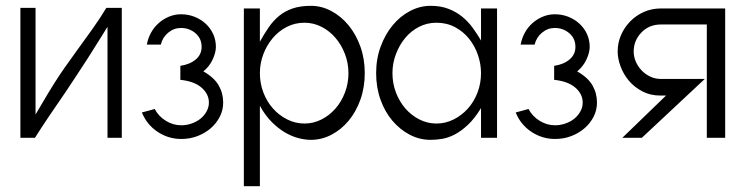

<svg xmlns="http://www.w3.org/2000/svg" viewBox="-20 -475 2537 659"><path d="M349 -2V-383Q338 -366 320 -336.5Q302 -307 281 -274.5Q260 -242 239.5 -211Q219 -180 205 -159Q176 -117 149 -77Q122 -37 100 -2H50V-448H102V-82Q127 -125 147 -158Q167 -191 184 -216.5Q201 -242 216 -262.5Q231 -283 245 -303Q272 -340 298 -376.5Q324 -413 345 -448H398V-2Z M484 -322Q488 -344 498.5 -363Q509 -382 525 -396Q541 -410 560.5 -418Q580 -426 601 -426Q626 -426 647.5 -417.5Q669 -409 685.5 -394Q702 -379 711.5 -358.5Q721 -338 721 -314Q721 -295 710 -271Q699 -247 678 -230Q715 -209 730.5 -182Q746 -155 746 -123Q746 -97 734.5 -74.5Q723 -52 703.5 -35Q684 -18 658 -8Q632 2 602 2Q558 2 521 -22.5Q484 -47 467 -89Q484 -93 491.5 -95.5Q499 -98 511 -101Q524 -76 549 -60.5Q574 -45 602 -45Q620 -45 637.5 -51Q655 -57 668 -67.5Q681 -78 689 -92.5Q697 -107 697 -123Q697 -152 672 -174Q647 -196 599 -201V-249Q632 -254 652 -271Q672 -288 672 -314Q672 -343 651 -361Q630 -379 601 -379Q577 -379 557.5 -363Q538 -347 532 -322Z M817 -446H872V-332Q887 -359 902.5 -381.5Q918 -404 938 -420.5Q958 -437 984.5 -446Q1011 -455 1047 -455Q1084 -455 1117.5 -437Q1151 -419 1176.5 -388Q1202 -357 1217 -315Q1232 -273 1232 -224Q1232 -175 1217 -133Q1202 -91 1176.5 -60.5Q1151 -30 1117.5 -12.5Q1084 5 1047 5Q1027 5 1004 -1Q981 -7 958 -20.5Q935 -34 912.5 -56.5Q890 -79 872 -112V164H817ZM1025 -397Q992 -397 964 -382.5Q936 -368 915.5 -343.5Q895 -319 883.5 -288Q872 -257 872 -224Q872 -189 884 -157.5Q896 -126 917 -102.5Q938 -79 966 -65Q994 -51 1025 -51Q1056 -51 1083.5 -65Q1111 -79 1131.5 -102.5Q1152 -126 1164 -157.5Q1176 -189 1176 -224Q1176 -258 1164 -289.5Q1152 -321 1131.5 -345Q1111 -369 1083.5 -383Q1056 -397 1025 -397Z M1686 -446V-2H1631V-104Q1609 -68 1586 -46.5Q1563 -25 1541 -13.5Q1519 -2 1498 1.5Q1477 5 1458 5Q1420 5 1386.5 -12.5Q1353 -30 1327 -60.5Q1301 -91 1286 -133Q1271 -175 1271 -224Q1271 -273 1286.5 -315Q1302 -357 1327.5 -388Q1353 -419 1387 -437Q1421 -455 1458 -455Q1492 -455 1518.5 -445Q1545 -435 1566 -418Q1587 -401 1602.5 -379.5Q1618 -358 1631 -336V-446ZM1631 -224Q1631 -255 1620.5 -286Q1610 -317 1590 -342Q1570 -367 1541.5 -382Q1513 -397 1478 -397Q1446 -397 1418.5 -383Q1391 -369 1371 -345Q1351 -321 1339 -289.5Q1327 -258 1327 -224Q1327 -189 1339 -157.5Q1351 -126 1371.5 -102.5Q1392 -79 1419.5 -65Q1447 -51 1478 -51Q1509 -51 1537 -65Q1565 -79 1586 -102.5Q1607 -126 1619 -157.5Q1631 -189 1631 -224Z M1767 -322Q1771 -344 1781.5 -363Q1792 -382 1808 -396Q1824 -410 1843.5 -418Q1863 -426 1884 -426Q1909 -426 1930.5 -417.5Q1952 -409 1968.5 -394Q1985 -379 1994.5 -358.5Q2004 -338 2004 -314Q2004 -295 1993 -271Q1982 -247 1961 -230Q1998 -209 2013.5 -182Q2029 -155 2029 -123Q2029 -97 2017.5 -74.5Q2006 -52 1986.5 -35Q1967 -18 1941 -8Q1915 2 1885 2Q1841 2 1804 -22.5Q1767 -47 1750 -89Q1767 -93 1774.5 -95.5Q1782 -98 1794 -101Q1807 -76 1832 -60.5Q1857 -45 1885 -45Q1903 -45 1920.5 -51Q1938 -57 1951 -67.5Q1964 -78 1972 -92.5Q1980 -107 1980 -123Q1980 -152 1955 -174Q1930 -196 1882 -201V-249Q1915 -254 1935 -271Q1955 -288 1955 -314Q1955 -343 1934 -361Q1913 -379 1884 -379Q1860 -379 1840.5 -363Q1821 -347 1815 -322Z M2266 -147H2247Q2212 -147 2184.5 -161.5Q2157 -176 2138.5 -198Q2120 -220 2110 -247Q2100 -274 2100 -298Q2100 -328 2111.5 -354.5Q2123 -381 2143 -401.5Q2163 -422 2190 -434Q2217 -446 2249 -446H2469V-2H2406V-391H2249Q2208 -391 2181.5 -363.5Q2155 -336 2155 -298Q2155 -280 2162.5 -263Q2170 -246 2182.5 -233Q2195 -220 2212 -212Q2229 -204 2249 -204H2399L2183 -2H2116Z"/></svg>

Font: Fundamental  Brigade Scvhlank
Style: Regular
Weight: 100
Designer: Peter Wiegel, original typeface by Arno Drescher 1935
Foundry: Peter Wiegel
Version: Version 0.000 2012 initial release